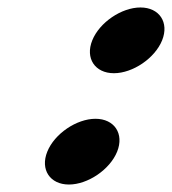

<svg xmlns="http://www.w3.org/2000/svg" viewBox="-20 -494 460 514"><path d="M227 -386C207.6 -338 234.3 -298 284.9 -298C335.5 -298 394.6 -338 414 -386C433.3 -434 406.6 -474 356 -474C305.4 -474 246.3 -434 227 -386ZM106.6 -88C87.2 -40 113.9 0 164.5 0C215.1 0 274.2 -40 293.6 -88C312.9 -136 286.2 -176 235.6 -176C185 -176 125.9 -136 106.6 -88Z"/></svg>

Font: Hussar
Style: BdWideOblFour
Weight: 700
Foundry: Cannot Into Space Fonts
Version: Version 2.00